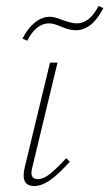

<svg xmlns="http://www.w3.org/2000/svg" viewBox="-20 -617 365 641"><path d="M59 -31Q59 -43 62 -56L147 -408H172L88 -59Q85 -49 85 -40Q85 -19 106 -19Q125 -19 147 -36.5Q169 -54 201 -89L213 -77Q177 -37 148.5 -16.5Q120 4 94 4Q59 4 59 -31ZM55 -488Q72 -522 96 -541.5Q120 -561 146 -561Q163 -561 189 -550Q200 -546 213 -542.5Q226 -539 237 -539Q279 -539 309 -597L325 -590Q287 -516 233 -516Q212 -516 184 -528Q160 -539 143 -539Q122 -539 103 -523.5Q84 -508 71 -481Z"/></svg>

Font: Ysabeau Extralight
Style: Italic
Weight: 200
Italic angle: -12°
Designer: Christian Thalmann (Catharsis Fonts)
Version: Version 0.003